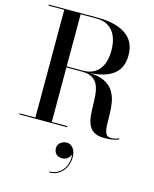

<svg xmlns="http://www.w3.org/2000/svg" viewBox="-151 -849 1017 1266"><g transform="rotate(15 358.0 -216.0)"><path d="M201.5 -382V-387H350Q398 -387 431.2 -407.8Q464.5 -428.5 481.5 -468Q498.5 -507.5 498.5 -563Q498.5 -619 481.5 -659.2Q464.5 -699.5 431.2 -721Q398 -742.5 350 -742.5H21.5V-750H357Q434.5 -750 492.8 -730.2Q551 -710.5 583.2 -669.2Q615.5 -628 615.5 -563Q615.5 -498 585.2 -458.2Q555 -418.5 497.2 -400.2Q439.5 -382 357 -382ZM21.5 0V-7.5H347.5V0ZM128.5 -4V-745.5H240.5V-4ZM602 5.5Q556.5 5.5 530.8 -10.5Q505 -26.5 493.2 -54.2Q481.5 -82 478.5 -116.2Q475.5 -150.5 475 -187Q474.5 -223.5 471.2 -257.8Q468 -292 456.2 -319.5Q444.5 -347 418.5 -363.2Q392.5 -379.5 346.5 -379.5H201.5V-384H383Q455.5 -384 497.8 -363.5Q540 -343 561 -309.5Q582 -276 588.8 -235.5Q595.5 -195 596 -154.5Q596.5 -114 597.5 -80.5Q598.5 -47 608 -26.5Q617.5 -6 643.5 -6Q659.5 -6 673.2 -9.5Q687 -13 697.5 -18L700.5 -11.5Q688.5 -5 663 0.2Q637.5 5.5 602 5.5ZM310 318.5V312Q351 312 379.8 288.8Q408.5 265.5 420.2 228.8Q432 192 423 151.5H425.5Q427 164.5 419.8 177Q412.5 189.5 399 198Q385.5 206.5 368 206.5Q339.5 206.5 325.5 190.8Q311.5 175 311.5 153Q311.5 138 319.2 125.5Q327 113 341 105.8Q355 98.5 371.5 98.5Q397.5 98.5 415.8 121Q434 143.5 434 184Q434 218 419.5 248.8Q405 279.5 377.2 299Q349.5 318.5 310 318.5Z"/></g></svg>

Font: BodoniModa_28ptMedium
Style: Regular
Weight: 500
Designer: Owen Earl
Foundry: indestructible type
Version: Version 2.004